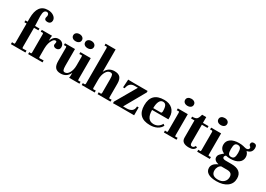

<svg xmlns="http://www.w3.org/2000/svg" viewBox="-0 -1713 4063 2935"><g transform="rotate(30 2031.0 -245.5)"><path d="M20 0V-34L57 -32Q70 -32 70 -51V-393H31V-425H70V-486Q70 -736 253 -736Q314 -736 355.5 -706Q397 -676 397 -633Q397 -607 380.5 -589.5Q364 -572 333 -572Q279 -572 279 -612Q279 -620 283 -633Q288 -646 288 -658Q288 -677 278.5 -689.5Q269 -702 251 -702Q224 -702 209 -679Q194 -655 194 -594Q194 -569 197 -518Q200 -482 200 -449V-425H279V-393H201V-51Q201 -32 214 -32L276 -34V0Z M324 0V-34L352 -32Q365 -32 365 -51V-374Q365 -394 352 -394L320 -392V-425H502Q496 -409 496 -379V-333Q532 -435 614 -435Q657 -435 684.5 -410Q712 -385 712 -345Q712 -316 695 -300.5Q678 -285 652 -285Q630 -285 614 -296Q598 -307 598 -326Q598 -335 602 -347Q605 -365 605 -367Q605 -389 586 -389Q560 -389 540 -360Q498 -300 496 -201V-51Q496 -32 509 -32L578 -34V0Z M900 10Q835 10 805 -25.5Q775 -61 775 -138V-375Q775 -394 762 -394L729 -392V-425H906V-132Q906 -82 915 -59Q922 -37 950 -37Q992 -37 1022 -90Q1052 -143 1052 -220V-374Q1052 -394 1040 -394L1001 -392V-425H1184V-51Q1184 -33 1197 -32L1230 -34V0H1047Q1052 -17 1052 -44V-89Q1007 10 900 10ZM988 -595Q988 -623 1009.5 -640.5Q1031 -658 1065 -658Q1098 -658 1120 -640.5Q1142 -623 1142 -595Q1142 -566 1120.5 -549Q1099 -532 1065 -532Q1031 -532 1009.5 -549Q988 -566 988 -595ZM777 -595Q777 -623 798.5 -640.5Q820 -658 854 -658Q887 -658 909 -640.5Q931 -623 931 -595Q931 -566 909.5 -549Q888 -532 854 -532Q820 -532 798.5 -549Q777 -566 777 -595Z M1270 0V-34L1303 -32Q1316 -35 1316 -51V-679Q1316 -696 1303 -699L1270 -697V-730H1447V-334Q1493 -435 1602 -435Q1670 -435 1701 -400.5Q1732 -366 1732 -292V-51Q1732 -32 1745 -32L1778 -34V0H1550V-34L1588 -32Q1601 -35 1601 -51V-293Q1601 -348 1592 -368Q1583 -388 1554 -388Q1508 -388 1477.5 -333Q1447 -278 1447 -198V-51Q1447 -32 1460 -32L1499 -34V0Z M1823 2V-26L2035 -393H1975Q1880 -393 1863 -285H1835L1844 -427Q1856 -427 1874 -426Q1891 -425 1940 -425H2188V-399L1981 -33H2037Q2166 -33 2166 -139H2195V0H1927L1843 1Q1837 2 1823 2Z M2477 10Q2252 10 2252 -211Q2252 -435 2479 -435Q2571 -435 2625 -385Q2679 -335 2680 -245V-208H2392Q2392 -32 2518 -31Q2563 -31 2597.5 -53.5Q2632 -76 2649 -112L2676 -93Q2653 -44 2600.5 -17Q2548 10 2477 10ZM2393 -241H2526Q2546 -241 2546 -274Q2546 -340 2529.5 -370.5Q2513 -401 2476 -401Q2435 -401 2414 -358Q2393 -315 2393 -241Z M2720 0V-34L2755 -32Q2766 -32 2766 -51V-374Q2766 -391 2754 -394L2721 -392V-425H2897V-51Q2897 -41 2900 -36Q2903 -31 2910 -32L2943 -34V0ZM2752 -595Q2752 -623 2773.5 -640Q2795 -657 2829 -657Q2863 -657 2884.5 -640Q2906 -623 2906 -595Q2906 -566 2884.5 -549Q2863 -532 2829 -532Q2795 -532 2773.5 -549Q2752 -566 2752 -595Z M3164 9Q3033 9 3033 -89V-393H2973V-425Q3032 -425 3053.5 -444Q3075 -463 3091 -527H3164V-425H3263V-393H3164V-87Q3164 -53 3172.5 -40.5Q3181 -28 3201 -28Q3214 -28 3227.5 -39Q3241 -50 3247 -67L3274 -52Q3252 9 3164 9Z M3308 0V-34L3343 -32Q3354 -32 3354 -51V-374Q3354 -391 3342 -394L3309 -392V-425H3485V-51Q3485 -41 3488 -36Q3491 -31 3498 -32L3531 -34V0ZM3340 -595Q3340 -623 3361.5 -640Q3383 -657 3417 -657Q3451 -657 3472.5 -640Q3494 -623 3494 -595Q3494 -566 3472.5 -549Q3451 -532 3417 -532Q3383 -532 3361.5 -549Q3340 -566 3340 -595Z M3786 245Q3690 245 3638.5 213.5Q3587 182 3587 123Q3587 48 3687 5Q3601 -15 3601 -75Q3601 -96 3611 -113Q3621 -130 3648 -154L3679 -181Q3600 -215 3600 -295Q3600 -360 3654 -397.5Q3708 -435 3799 -435Q3896 -435 3945 -396.5Q3994 -358 3994 -298Q3994 -233 3941.5 -196Q3889 -159 3798 -159Q3757 -159 3719 -168Q3698 -150 3698 -131Q3698 -99 3756 -99H3855Q4042 -99 4042 51Q4042 141 3973 193Q3904 245 3786 245ZM3794 212Q3857 212 3895 178Q3933 144 3933 89Q3933 49 3910.5 30Q3888 11 3840 11H3740Q3713 21 3696 50.5Q3679 80 3679 114Q3679 212 3794 212ZM3795 -189Q3831 -189 3845.5 -213.5Q3860 -238 3860 -295Q3860 -352 3845.5 -376.5Q3831 -401 3796 -401Q3762 -401 3748 -377.5Q3734 -354 3734 -294Q3734 -235 3747.5 -212Q3761 -189 3795 -189ZM3941 -384 3896 -422Q3929 -410 3954.5 -418.5Q3980 -427 3980 -454Q3980 -467 3964 -477Q3948 -487 3948 -505Q3948 -550 3995 -550Q4048 -550 4048 -491Q4048 -395 3941 -384Z"/></g></svg>

Font: UnnaBold
Style: Bold
Weight: 700
Designer: Jorge de Buen Unna
Foundry: Omnibus-Type
Version: Version 2.008;hotconv 1.0.109;makeotfexe 2.5.65596